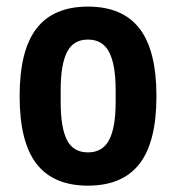

<svg xmlns="http://www.w3.org/2000/svg" viewBox="-20 -555 537 587"><path d="M91.7 -467.9Q143.4 -534.8 248.9 -534.8Q354.5 -534.8 406.4 -467.9Q458.3 -401 458.3 -260.9Q458.3 -120.8 406.4 -54.1Q354.5 12.6 248.9 12.6Q143.4 12.6 91.7 -54.1Q40 -120.8 40 -260.9Q40 -401 91.7 -467.9ZM165.5 -279.3V-242.8Q165.5 -164.6 184.8 -126.8Q204.2 -89.1 248.9 -89.1Q293.7 -89.1 313.6 -127.1Q333.6 -165.1 333.6 -242.8V-279.3Q333.6 -357.5 313.6 -395.7Q293.7 -434 248.9 -434Q204.2 -434 184.8 -395.7Q165.5 -357.5 165.5 -279.3Z"/></svg>

Font: Puralecka Narrow
Style: Bold
Weight: 700
Designer: Hector Gatti, Marcela Romero, Pablo Cosgaya and Nicolas Silva
Version: Version 1.004;PS 001.004;hotconv 1.0.70;makeotf.lib2.5.58329